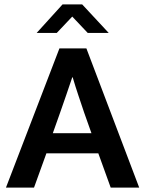

<svg xmlns="http://www.w3.org/2000/svg" viewBox="-20 -849 658 869"><path d="M263 -829H352L472 -700H377L307 -774L237 -700H146ZM219 -246H394L361 -339Q347 -381 334.5 -418Q322 -455 309 -499H307Q293 -458 280 -419.5Q267 -381 252 -339ZM249 -630H371L610 0H481L425 -155H190L134 0H7Z"/></svg>

Font: Ek Mukta SemiBold
Style: Regular
Weight: 600
Designer: Girish Dalvi and Yashodeep Gholap
Foundry: Ek Type
Version: Version 2.538;PS 1.002;hotconv 16.6.51;makeotf.lib2.5.65220;